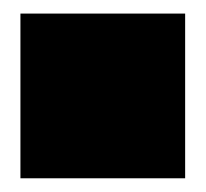

<svg xmlns="http://www.w3.org/2000/svg" viewBox="-20 -490 300 280"><path d="M9.8 -230V-470.2H250V-230Z"/></svg>

Font: Nastup Basic
Style: Regular
Weight: 400
Designer: Maksym Kobuzan
Foundry: Zakznak
Version: Version 1.020;FEAKit 1.0